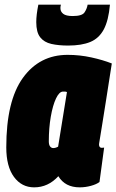

<svg xmlns="http://www.w3.org/2000/svg" viewBox="-20 -796 501 826"><path d="M323 10Q260 10 231 -38Q187 10 127 10Q73 10 40 -35Q7 -80 7 -162Q7 -362 78.5 -461Q150 -560 271 -560Q323 -560 373 -549Q423 -538 461 -523Q446 -426 436 -363Q426 -300 420 -262.5Q414 -225 411 -207Q408 -189 407 -182.5Q406 -176 406 -175Q406 -160 418 -160Q420 -160 423 -160.5Q426 -161 428 -161L408 -13Q395 -3 371 3.5Q347 10 323 10ZM230 -165 268 -400Q263 -402 259 -402Q255 -402 251 -402Q235 -402 221 -372.5Q207 -343 198.5 -294Q190 -245 190 -188Q190 -173 195.5 -166Q201 -159 209 -159Q219 -159 230 -165ZM273 -600Q232 -600 201 -607Q170 -614 153 -635.5Q136 -657 136 -701Q136 -732 145 -776H242Q240 -769 240 -766Q240 -763 240 -760Q240 -746 252 -736.5Q264 -727 293 -727Q333 -727 343.5 -742.5Q354 -758 357 -776H453Q447 -708 426.5 -669.5Q406 -631 368.5 -615.5Q331 -600 273 -600Z"/></svg>

Font: Georama Condensed Black
Style: Italic
Weight: 900
Width: 3
Italic angle: -9°
Designer: Jean-Baptiste Levee
Foundry: Production Type
Version: Version 1.000